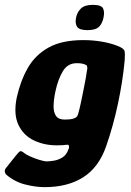

<svg xmlns="http://www.w3.org/2000/svg" viewBox="-38 -643 541 790"><path d="M31 -242Q46 -310 76.5 -363.5Q107 -417 162 -447.5Q217 -478 305 -478Q345 -478 382 -471.5Q419 -465 446 -454Q472 -444 474.5 -432.5Q477 -421 475 -394Q467 -309 447.5 -217Q428 -125 399 -42Q369 45 305 86Q241 127 146 127Q108 127 65 116Q22 105 -13 75Q-16 72 -18 64Q-20 56 -13 48Q-9 43 -0.5 32Q8 21 17 10Q26 -1 30 -6Q41 -20 46 -21Q51 -22 61 -14Q69 -7 87 1Q105 9 124.5 15Q144 21 155 21Q167 21 184.5 18Q202 15 218.5 5Q235 -5 243 -27Q243 -28 243.5 -29Q244 -30 245 -31Q247 -38 245.5 -43.5Q244 -49 234 -47Q229 -46 217.5 -45.5Q206 -45 195 -45Q144 -45 101 -65.5Q58 -86 37.5 -130Q17 -174 31 -242ZM190 -267Q183 -234 182.5 -207.5Q182 -181 192.5 -166Q203 -151 228 -151Q239 -151 249.5 -152Q260 -153 269 -157Q275 -159 278.5 -163.5Q282 -168 284 -176Q289 -193 294.5 -219Q300 -245 305.5 -272.5Q311 -300 315 -322Q319 -344 320 -354Q322 -359 321 -366.5Q320 -374 317 -375Q310 -379 301.5 -381Q293 -383 277 -383Q241 -383 221 -350.5Q201 -318 190 -267ZM388 -571Q383 -546 369 -532.5Q355 -519 322 -519Q289 -519 279.5 -532.5Q270 -546 275 -571Q280 -594 295.5 -608.5Q311 -623 344 -623Q379 -623 386 -608.5Q393 -594 388 -571Z"/></svg>

Font: Glory ExtraBold
Style: Italic
Weight: 800
Italic angle: -12°
Version: Version 1.011